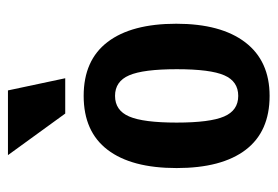

<svg xmlns="http://www.w3.org/2000/svg" viewBox="-126 -552 691 478"><g transform="rotate(-90 219.0 -313.5)"><path d="M218.8 12.7Q129.9 12.7 84.5 -46.9Q39.1 -106.4 39.1 -218.8Q39.1 -331.1 84.5 -390.6Q129.9 -450.2 218.8 -450.2Q307.6 -450.2 353 -390.6Q398.4 -331.1 398.4 -219.7Q398.4 -108.4 352.1 -47.9Q305.7 12.7 218.8 12.7ZM218.8 -65.4Q254.9 -65.4 270 -100.1Q285.2 -134.8 285.2 -218.3Q285.2 -301.8 270 -336.9Q254.9 -372.1 218.8 -372.1Q182.6 -372.1 167.5 -336.9Q152.3 -301.8 152.3 -218.8Q152.3 -135.7 167.5 -100.6Q182.6 -65.4 218.8 -65.4ZM174.8 -496.1 71.3 -638.7H232.4L262.7 -496.1Z"/></g></svg>

Font: Sudo Variable
Style: Regular
Weight: 400
Monospace: yes
Designer: Jens Kutilek
Foundry: Jens Kutilek
Version: Version 0.040